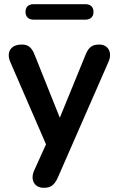

<svg xmlns="http://www.w3.org/2000/svg" viewBox="-20 -710 566 918"><path d="M388 -616C413 -616 427 -630 427 -653C427 -677 413 -690 388 -690H141C116 -690 102 -677 102 -653C102 -630 116 -616 141 -616ZM189 188C221 188 239 177 256 140L499 -415C518 -458 498 -497 455 -497C421 -497 404 -485 389 -448L266 -147L146 -447C131 -485 114 -497 84 -497C29 -497 10 -458 29 -414L200 -20L143 106C124 149 144 188 189 188Z"/></svg>

Font: Nunito
Style: Bold
Weight: 700
Designer: Vernon Adams
Foundry: Vernon Adams
Version: Version 3.602